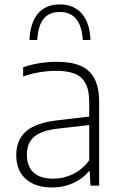

<svg xmlns="http://www.w3.org/2000/svg" viewBox="-20 -822 535 850"><path d="M419 -369V0H380.5L377 -63.5H373Q345 -29.5 302.5 -10.8Q260 8 211 8Q137 8 94.5 -29.5Q52 -67 52 -134.5Q52 -203.5 96.2 -241.2Q140.5 -279 235.5 -289.5L375 -306V-370Q375 -423.5 358.2 -453.8Q341.5 -484 309.8 -496.2Q278 -508.5 228 -508.5Q195 -508.5 157 -502.5Q119 -496.5 82.5 -483.5V-524Q113.5 -535.5 153.5 -542Q193.5 -548.5 230.5 -548.5Q293.5 -548.5 334.8 -531.5Q376 -514.5 397.5 -475.2Q419 -436 419 -369ZM375 -112V-268.5L236 -252.5Q164 -244.5 131.5 -216.8Q99 -189 99 -138.5Q99 -85.5 128.5 -58.2Q158 -31 216.5 -31Q261 -31 302.2 -50.8Q343.5 -70.5 375 -112ZM244.5 -802.5Q307 -802.5 342.5 -761.2Q378 -720 380.5 -645H346.5Q339 -769 244.5 -769Q197 -769 172.5 -737.8Q148 -706.5 145 -645H110.5Q113.5 -721 148 -761.8Q182.5 -802.5 244.5 -802.5Z"/></svg>

Font: Encode Sans ExtraLight
Style: Regular
Weight: 275
Designer: Multiple Designers
Foundry: Impallari Type
Version: Version 2.000